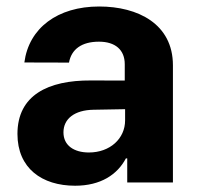

<svg xmlns="http://www.w3.org/2000/svg" viewBox="-20 -573 620 603"><path d="M215.9 10.3C296.5 10.3 348.7 -24.9 375.4 -75.6H379.6V0H523.1V-367.9C523.1 -497.9 413 -552.6 291.5 -552.6C160.9 -552.6 70.7 -485.1 56.5 -376.8L196.7 -376.4C204.2 -418.3 236.5 -442.1 290.8 -442.1C342.3 -442.1 371.8 -416.2 371.8 -371.4V-320L265.3 -320.3C131 -321 34.8 -274.1 34.8 -152.3C34.8 -44.4 111.9 10.3 215.9 10.3ZM179.3 -157.3C179.3 -199.9 214.1 -227.3 273.4 -228.3L372.9 -230.1V-195C372.9 -137.8 325.6 -94.1 259.2 -94.1C212.7 -94.1 179.3 -115.8 179.3 -157.3Z"/></svg>

Font: Margiela Sans
Style: Bold
Weight: 700
Designer: Stefan Endress, Andreas Faust
Version: Version 1.100;FEAKit 1.0